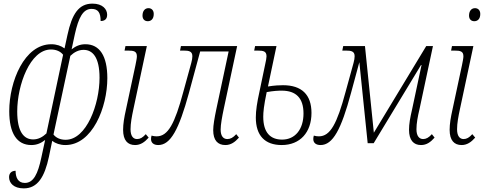

<svg xmlns="http://www.w3.org/2000/svg" viewBox="-20 -790 2674 1059"><path d="M111 249C187 249 226 187 250 74L268 -13C286 1 311 10 341 10C489 10 572 -197 572 -359C572 -481 530 -546 451 -546C420 -546 397 -535 375 -518L393 -602C413 -691 437 -741 485 -741C522 -741 535 -719 535 -674C559 -674 571 -686 571 -709C571 -739 546 -770 490 -770C414 -770 377 -713 352 -597L336 -523C317 -537 293 -546 263 -546C114 -546 31 -340 31 -177C31 -55 73 10 153 10C184 10 207 -1 229 -18L208 79C189 169 165 219 117 219C80 219 66 190 66 152C43 152 30 166 30 187C30 219 55 249 111 249ZM163 -21C111 -21 75 -64 75 -175C75 -321 146 -517 261 -517C291 -517 314 -506 328 -488L236 -54C215 -34 191 -21 163 -21ZM342 -19C312 -19 289 -30 275 -48L368 -482C389 -502 413 -515 441 -515C491 -515 529 -474 529 -361C529 -215 457 -19 342 -19Z M795 -673C812 -673 828 -684 828 -713C828 -734 815 -745 799 -745C779 -745 766 -729 766 -704C766 -683 779 -673 795 -673ZM725 10C755 10 778 -6 800 -31L784 -50C767 -31 753 -23 736 -23C716 -23 700 -38 700 -77C700 -110 707 -147 716 -189L790 -536H672L667 -511H685C719 -511 735 -507 735 -479C735 -469 731 -450 727 -430L675 -187C665 -142 659 -107 659 -74C659 -16 684 10 725 10Z M853 10C921 10 967 -76 1022 -277L1084 -506H1241L1173 -187C1163 -139 1156 -99 1156 -72C1156 -16 1181 10 1223 10C1253 10 1276 -6 1298 -31L1283 -50C1266 -31 1251 -23 1234 -23C1213 -23 1197 -38 1197 -75C1197 -103 1205 -146 1214 -189L1288 -536H978L973 -511H992C1021 -511 1041 -508 1041 -480C1041 -470 1039 -457 1035 -443L991 -283C944 -108 907 -38 844 -38C835 -38 826 -39 816 -42C814 -36 813 -30 813 -23C813 -2 828 10 853 10Z M1534 10C1635 10 1698 -60 1698 -167C1698 -268 1644 -320 1541 -320C1524 -320 1494 -319 1458 -313L1505 -536H1387L1382 -511H1400C1434 -511 1450 -507 1450 -479C1450 -470 1447 -455 1443 -437L1411 -284C1398 -225 1391 -181 1391 -142C1391 -42 1441 10 1534 10ZM1536 -20C1471 -20 1432 -59 1432 -146C1432 -171 1435 -206 1451 -282C1489 -289 1516 -290 1534 -290C1612 -290 1654 -250 1654 -164C1654 -77 1608 -20 1536 -20Z M1748 10C1816 10 1862 -76 1916 -277L1962 -447L2008 0H2041L2302 -431H2305L2253 -187C2242 -140 2236 -106 2236 -74C2236 -17 2261 10 2302 10C2333 10 2355 -6 2377 -31L2362 -50C2345 -31 2330 -23 2314 -23C2293 -23 2277 -39 2277 -77C2277 -110 2284 -147 2294 -189L2368 -536H2331L2042 -58L1993 -536H1873L1868 -511H1887C1916 -511 1936 -508 1936 -480C1936 -470 1934 -457 1930 -443L1886 -283C1839 -108 1802 -38 1739 -38C1730 -38 1721 -39 1711 -42C1709 -36 1708 -30 1708 -23C1708 -2 1723 10 1748 10Z M2596 -673C2613 -673 2629 -684 2629 -713C2629 -734 2616 -745 2600 -745C2580 -745 2567 -729 2567 -704C2567 -683 2580 -673 2596 -673ZM2526 10C2556 10 2579 -6 2601 -31L2585 -50C2568 -31 2554 -23 2537 -23C2517 -23 2501 -38 2501 -77C2501 -110 2508 -147 2517 -189L2591 -536H2473L2468 -511H2486C2520 -511 2536 -507 2536 -479C2536 -469 2532 -450 2528 -430L2476 -187C2466 -142 2460 -107 2460 -74C2460 -16 2485 10 2526 10Z"/></svg>

Font: Noto Serif Condensed ExtraLight
Style: Italic
Weight: 200
Width: 3
Italic angle: -12°
Designer: Monotype Design Team
Foundry: Monotype Imaging Inc.
Version: Version 2.013